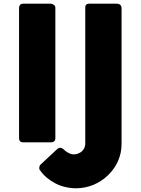

<svg xmlns="http://www.w3.org/2000/svg" viewBox="-20 -762 754 1028"><path d="M436.5 -722.7Q436.5 -741.2 456.1 -742.2Q505.9 -742.2 603.5 -742.2Q630.9 -742.2 630.9 -716.8Q630.9 -474.6 630.9 8.8Q630.9 57.6 611.3 101.6Q591.8 144.5 557.6 176.8Q524.4 209 480.5 227.5Q435.5 246.1 386.7 246.1Q358.4 246.1 330.1 239.3Q301.8 233.4 276.4 219.7Q252 207 229.5 188.5Q208 169.9 191.4 145.5Q190.4 144.5 190.4 137.7Q190.4 124 198.2 118.2Q226.6 91.8 285.2 37.1Q289.1 33.2 293.9 31.2Q297.9 29.3 301.8 29.3Q309.6 29.3 316.4 34.2Q323.2 40 331.1 46.9Q339.8 53.7 350.6 58.6Q361.3 64.5 377 64.5Q388.7 64.5 399.4 59.6Q410.2 55.7 418.9 47.9Q426.8 40 431.6 30.3Q436.5 19.5 436.5 8.8Q436.5 -235.4 436.5 -722.7ZM82 -720.7Q82 -729.5 87.9 -736.3Q93.8 -742.2 104.5 -742.2Q153.3 -742.2 252 -742.2Q258.8 -742.2 267.6 -736.3Q276.4 -730.5 276.4 -720.7Q276.4 -487.3 276.4 -22.5Q276.4 0 252 0Q202.1 0 104.5 0Q82 0 82 -22.5Q82 -254.9 82 -720.7Z"/></svg>

Font: Cocogoose
Style: Regular
Weight: 400
Designer: Cosimo Lorenzo Pancini
Version: Version 1.000